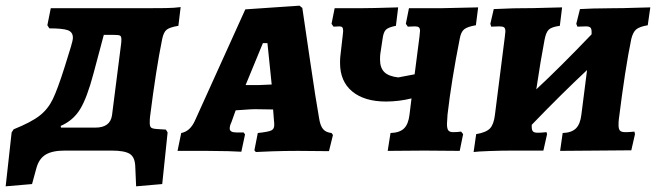

<svg xmlns="http://www.w3.org/2000/svg" viewBox="-71 -531 2313 677"><path d="M458 -119Q457 -111 457 -98Q457 -85 462 -81Q467 -77 483 -76L514 -74L520 -64L501 118L409 126L406 57Q405 23 386.5 11.5Q368 0 323 0H157Q113 0 89.5 14.5Q66 29 57 63L42 118L-51 126L-30 -64L-23 -75Q39 -100 68.5 -123Q98 -146 115 -181Q132 -216 157 -295L179 -366Q186 -389 186 -398Q186 -418 168 -424.5Q150 -431 103 -431L96 -442L108 -502H438Q481 -502 513 -502.5Q545 -503 566 -506L558 -440Q528 -435 517 -426.5Q506 -418 501 -394Q479 -286 458 -119ZM357 -392Q357 -403 352 -405.5Q347 -408 331 -408H295L259 -273Q236 -186 211.5 -146Q187 -106 143 -87L144 -81H265Q318 -81 324 -125L356 -376Q357 -383 357 -392Z M1098 -62 1103 -55 1089 2 980 1Q934 1 889 2.5Q844 4 831 5L826 -1L838 -62Q875 -66 885.5 -71Q896 -76 896 -90Q896 -100 895 -106L892 -145L828 -146Q816 -146 790 -144Q764 -142 760 -142L745 -100Q739 -88 739 -78Q739 -64 762 -64H788L793 -57L780 4Q768 3 733 2Q698 1 658 1H555L568 -62Q600 -68 617 -107L794 -498L985 -511L995 -503Q1002 -456 1022.5 -316Q1043 -176 1054 -115Q1058 -88 1068 -76Q1078 -64 1098 -62ZM840 -231Q851 -231 887 -233L872 -379H856L795 -231Z M1615 -505 1607 -442Q1577 -437 1565.5 -427.5Q1554 -418 1550 -394Q1521 -248 1507 -127L1505 -94Q1505 -77 1510 -71Q1515 -65 1527 -65Q1541 -65 1555 -67L1562 -58L1550 1L1425 0L1296 1L1306 -62Q1338 -63 1353.5 -78Q1369 -93 1373 -127L1380 -184Q1335 -173 1290 -173Q1214 -173 1171 -208.5Q1128 -244 1128 -309Q1128 -324 1129 -332L1138 -411L1139 -422Q1139 -431 1136 -434.5Q1133 -438 1126 -438L1105 -437L1098 -447L1109 -502H1196Q1237 -502 1333 -505L1325 -440Q1299 -435 1290 -426.5Q1281 -418 1278 -394L1270 -341Q1269 -334 1269 -321Q1269 -292 1284 -277Q1299 -262 1333 -258L1391 -269L1408 -401Q1410 -419 1410 -422Q1410 -431 1406 -434.5Q1402 -438 1392 -438L1367 -437L1360 -447L1371 -502H1481Z M2222 -505 2213 -442Q2184 -437 2172.5 -427.5Q2161 -418 2155 -394Q2133 -287 2111 -110Q2110 -102 2110 -90Q2110 -76 2115 -70.5Q2120 -65 2134 -65Q2145 -65 2155 -66Q2165 -67 2166 -67L2168 -58L2155 -1L2031 0L1904 1L1913 -62Q1944 -63 1959.5 -78Q1975 -93 1979 -127L1999 -284Q1909 -200 1804 -91Q1803 -74 1807.5 -68.5Q1812 -63 1824 -63Q1836 -63 1844.5 -64Q1853 -65 1856 -65L1858 -58L1845 0H1733Q1698 0 1655.5 1.5Q1613 3 1599 5L1608 -58Q1643 -64 1656.5 -78Q1670 -92 1674 -125L1709 -401Q1711 -417 1711 -420Q1711 -431 1706.5 -434.5Q1702 -438 1689 -438L1661 -437L1658 -447L1670 -499Q1681 -499 1709.5 -500.5Q1738 -502 1766 -502Q1808 -502 1851.5 -503.5Q1895 -505 1911 -505L1903 -440Q1874 -436 1864 -426.5Q1854 -417 1849 -390Q1835 -317 1820 -216Q1903 -293 2015 -410V-419Q2015 -430 2010.5 -434Q2006 -438 1995 -438L1965 -437L1961 -447L1974 -499Q1986 -500 2020 -501Q2054 -502 2088 -502Q2125 -502 2165.5 -503.5Q2206 -505 2222 -505Z"/></svg>

Font: Alegreya SC ExtraBold
Style: Italic
Weight: 800
Italic angle: -7°
Designer: Juan Pablo del Peral
Foundry: Huerta Tipografica
Version: Version 2.007; ttfautohint (v1.6)